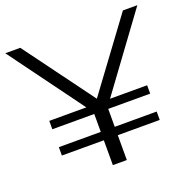

<svg xmlns="http://www.w3.org/2000/svg" viewBox="-124 -823 944 947"><g transform="rotate(-20 347.5 -350.0)"><path d="M310.8 0V-304.1L327.7 -254.6L0.9 -700H79.5L370.2 -305.6H327L618.3 -700H694L367.2 -254.6L384.1 -304.1V0ZM90.7 -130.4V-174.4H604.3V-130.4ZM90.7 -268.4V-312.4H604.3V-268.4Z"/></g></svg>

Font: Montserrat Thin
Style: Regular
Weight: 100
Designer: Julieta Ulanovsky
Foundry: Julieta Ulanovsky
Version: Version 9.000